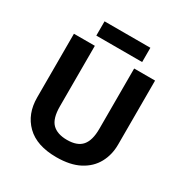

<svg xmlns="http://www.w3.org/2000/svg" viewBox="-198 -1034 1153 1201"><g transform="rotate(30 378.0 -433.5)"><path d="M671 -252Q671 -178 638.5 -118.5Q606 -59 540.5 -24.5Q475 10 375 10Q233 10 159 -62.5Q85 -135 85 -254V-714H236V-277Q236 -189 272 -153Q308 -117 379 -117Q453 -117 486.5 -156Q520 -195 520 -278V-714H671ZM543 -877V-774H212V-877Z"/></g></svg>

Font: Noto Sans Sundanese
Style: Bold
Weight: 700
Version: Version 2.003